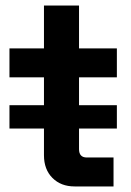

<svg xmlns="http://www.w3.org/2000/svg" viewBox="-20 -670 472 690"><path d="M248 0Q199 0 168.5 -30.5Q138 -61 138 -112V-392H14V-496H138V-650H264V-496H400V-392H264V-134Q264 -104 292 -104H388V0ZM14 -208V-292H400V-208Z"/></svg>

Font: Space Grotesk Frontify
Style: Bold
Weight: 700
Designer: Florian Karsten
Version: Version 2.000